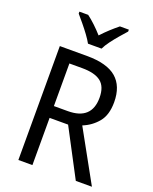

<svg xmlns="http://www.w3.org/2000/svg" viewBox="-170 -1037 903 1131"><g transform="rotate(20 281.5 -472.0)"><path d="M259 -714Q384 -714 443 -663.5Q502 -613 502 -512Q502 -432 464.5 -387Q427 -342 372 -320L549 0H448L292 -296H176V0H88V-714ZM256 -637H176V-370H263Q412 -370 412 -508Q412 -577 374 -607Q336 -637 256 -637ZM239 -784Q227 -806 207.5 -832.5Q188 -859 166.5 -885Q145 -911 127 -932V-944H182Q205 -927 231 -902.5Q257 -878 281 -851Q307 -879 331 -901Q355 -923 381 -944H437V-932Q420 -913 397.5 -887Q375 -861 355 -834Q335 -807 324 -784Z"/></g></svg>

Font: Noto Sans Gujarati SemiCondensed
Style: Regular
Weight: 400
Width: 4
Designer: Jelle Bosma - Monotype Design Team, Universal Thirst
Foundry: Monotype Imaging Inc.
Version: Version 2.106; ttfautohint (v1.8.4.7-5d5b)